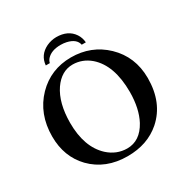

<svg xmlns="http://www.w3.org/2000/svg" viewBox="-182 -959 1094 1125"><g transform="rotate(-30 365.0 -397.0)"><path d="M212.9 -690.9Q218.8 -758.3 282.2 -789.1Q313.5 -803.7 348.1 -804.2Q427.2 -804.2 464.4 -749Q481.4 -723.1 483.9 -690.9H456.1Q447.3 -734.4 386.2 -748Q367.7 -752 348.1 -752Q284.7 -752 253.9 -717.8Q243.2 -705.1 240.2 -690.9ZM351.1 -617.2Q274.9 -617.2 223.1 -542.5Q168.5 -462.4 168 -328.1Q168 -163.6 256.8 -81.5Q312.5 -31.2 383.8 -30.8Q471.2 -30.8 521.5 -123Q561.5 -198.2 562 -310.1Q562 -491.2 468.3 -572.8Q416.5 -616.7 351.1 -617.2ZM693.8 -329.1Q693.8 -162.1 587.4 -67.9Q498.5 9.8 363.8 9.8Q215.8 9.8 123 -85Q37.1 -174.3 37.1 -311Q37.1 -463.4 133.3 -563Q226.1 -657.7 362.8 -658.2Q500 -658.2 595.2 -567.4Q693.4 -473.1 693.8 -329.1Z"/></g></svg>

Font: Linux Libertine O
Style: Semibold
Weight: 700
Designer: Philipp H. Poll
Foundry: Philipp H. Poll
Version: Version 5.0.0